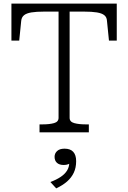

<svg xmlns="http://www.w3.org/2000/svg" viewBox="-20 -730 708 1059"><path d="M303 -80V-666H224Q180 -666 153 -661.5Q126 -657 112.5 -646Q99 -635 97 -615L86 -506H43V-710H624V-506H581L570 -615Q569 -635 555.5 -646Q542 -657 514.5 -661.5Q487 -666 443 -666H364V-80Q364 -58 389.5 -51Q415 -44 452 -44H470V0H198V-44H216Q253 -44 278 -51Q303 -58 303 -80ZM290 309 258 274Q292 261 315 245.5Q338 230 350 210.5Q362 191 362 167L374 164Q367 172 356 176Q345 180 332 180Q307 180 294 168Q281 156 281 135Q281 116 295 103Q309 90 336 90Q368 90 384 107.5Q400 125 400 159Q400 195 387 222.5Q374 250 350 271Q326 292 290 309Z"/></svg>

Font: Roboto Serif 20pt ExtraLight
Style: Regular
Weight: 250
Version: Version 1.008